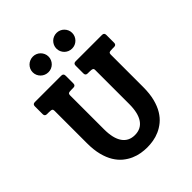

<svg xmlns="http://www.w3.org/2000/svg" viewBox="-247 -1048 1211 1211"><g transform="rotate(-45 358.5 -442.0)"><path d="M677.2 -599.1Q677.2 -580.1 658.2 -580.1H643.1Q621.6 -580.1 615.5 -576.4Q609.4 -572.8 609.4 -562V-272Q609.4 -212.4 597.9 -167.7Q586.4 -123 566.9 -91.1Q547.4 -59.1 522 -38.3Q496.6 -17.6 468.8 -5.4Q440.9 6.8 412.6 11.5Q384.3 16.1 358.9 16.1H358.4Q333 16.1 304.7 11.5Q276.4 6.8 248.5 -5.4Q220.7 -17.6 195.3 -38.3Q169.9 -59.1 150.4 -91.1Q130.9 -123 119.4 -167.7Q107.9 -212.4 107.9 -272V-562Q107.9 -572.8 101.8 -576.4Q95.7 -580.1 74.2 -580.1H59.1Q40 -580.1 40 -599.1V-668.9Q40 -688 59.1 -688H294.9Q314 -688 314 -668.9V-599.1Q314 -580.1 294.9 -580.1H279.8Q258.8 -580.1 252.4 -576.4Q246.1 -572.8 246.1 -562V-257.8Q246.1 -177.7 274.9 -136Q303.7 -94.2 358.4 -94.2Q413.6 -94.2 442.4 -136Q471.2 -177.7 471.2 -257.8V-562Q471.2 -572.8 464.8 -576.4Q458.5 -580.1 437.5 -580.1H422.4Q403.3 -580.1 403.3 -599.1V-668.9Q403.3 -688 422.4 -688H658.2Q677.2 -688 677.2 -668.9ZM323.2 -830.1Q323.2 -815.4 317.6 -802.7Q312 -790 302.5 -780.5Q293 -771 280.3 -765.6Q267.6 -760.3 253.4 -760.3Q238.8 -760.3 225.8 -765.6Q212.9 -771 203.1 -780.5Q193.4 -790 187.7 -802.7Q182.1 -815.4 182.1 -830.1Q182.1 -844.7 187.7 -857.4Q193.4 -870.1 203.1 -879.6Q212.9 -889.2 225.8 -894.5Q238.8 -899.9 253.4 -899.9Q267.6 -899.9 280.3 -894.5Q293 -889.2 302.5 -879.6Q312 -870.1 317.6 -857.4Q323.2 -844.7 323.2 -830.1ZM534.2 -830.1Q534.2 -815.4 528.6 -802.7Q522.9 -790 513.4 -780.5Q503.9 -771 491.2 -765.6Q478.5 -760.3 464.4 -760.3Q449.7 -760.3 436.8 -765.6Q423.8 -771 414.3 -780.5Q404.8 -790 399.2 -802.7Q393.6 -815.4 393.6 -830.1Q393.6 -844.7 399.2 -857.4Q404.8 -870.1 414.3 -879.6Q423.8 -889.2 436.8 -894.5Q449.7 -899.9 464.4 -899.9Q478.5 -899.9 491.2 -894.5Q503.9 -889.2 513.4 -879.6Q522.9 -870.1 528.6 -857.4Q534.2 -844.7 534.2 -830.1Z"/></g></svg>

Font: New Telegraph
Style: Bold
Weight: 700
Designer: Frank Baranowski
Foundry: Frank Baranowski
Version: Version 3.001